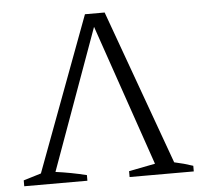

<svg xmlns="http://www.w3.org/2000/svg" viewBox="-49 -698 791 748"><g transform="rotate(-5 347.0 -323.5)"><path d="M16 0V-23L85 -44L310 -647H387L606 -42Q644 -34 679 -22V0H428V-23L531 -43L341 -595L142 -45Q202 -37 263 -22V0Z"/></g></svg>

Font: Piazzolla Light
Style: Regular
Weight: 300
Designer: Juan Pablo del Peral
Foundry: Huerta Tipografica
Version: Version 1.330